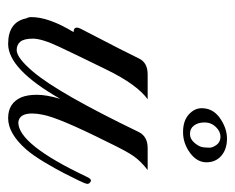

<svg xmlns="http://www.w3.org/2000/svg" viewBox="-73 -506 578 472"><g transform="rotate(90 216.0 -270.0)"><path d="M22 -58Q22 -101 59 -162Q43 -162 50 -178L68 -213Q102 -278 124 -323Q134 -344 163 -344H224Q188 -318 151.5 -243.5Q115 -169 95 -126.5Q75 -84 75 -62Q75 -40 82.5 -31Q90 -22 103 -22Q122 -22 156 -62Q209 -124 305 -323Q316 -344 344 -344H398Q376 -327 363.5 -309Q351 -291 329 -245Q269 -125 262 -86Q259 -72 259 -60Q259 -28 281 -26Q335 -26 414 -193Q420 -207 426 -204Q432 -201 432 -196Q432 -191 423 -173Q414 -155 405.5 -138Q397 -121 379.5 -91.5Q362 -62 347 -45Q308 -1 270.5 -1Q233 -1 219 -34Q213 -49 213 -72Q213 -95 223 -129Q150 -1 88 -1Q34 -1 25 -46Q22 -51 22 -58ZM357 -449Q333 -431 305 -431Q277 -431 261.5 -445Q246 -459 246 -477Q246 -503 268 -520Q294 -539 320.5 -539Q347 -539 363 -525Q379 -511 379 -488.5Q379 -466 357 -449ZM309 -448Q322 -448 331.5 -459.5Q341 -471 342 -480Q343 -489 343 -496.5Q343 -504 336 -513.5Q329 -523 316 -523Q303 -523 292 -511.5Q281 -500 281 -484Q281 -468 288.5 -458Q296 -448 309 -448Z"/></g></svg>

Font: Great Vibes
Style: Regular
Weight: 400
Designer: Robert E. Leuschke
Foundry: Robert E. Leuschke
Version: Version 1.001